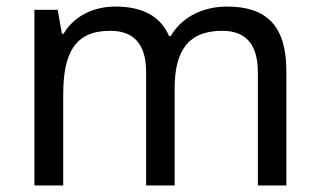

<svg xmlns="http://www.w3.org/2000/svg" viewBox="-20 -566 975 586"><path d="M673 -546C603 -546 537 -517 501 -456H496C470 -517 414 -546 332 -546C268 -546 207 -519 174 -463H169L156 -536H85V0H173V-278C173 -403 208 -472 316 -472C391 -472 426 -429 426 -345V0H513V-296C513 -410 554 -472 658 -472C732 -472 767 -429 767 -345V0H854V-349C854 -487 794 -546 673 -546Z"/></svg>

Font: Noto Sans Kayah Li
Style: Regular
Weight: 400
Designer: Monotype Design Team, Sérgio Martins
Foundry: Monotype Imaging Inc.
Version: Version 2.002